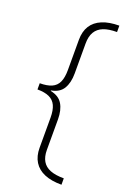

<svg xmlns="http://www.w3.org/2000/svg" viewBox="-164 -773 675 989"><g transform="rotate(20 173.0 -278.0)"><path d="M310 158Q254 158 216 142Q178 126 158.5 94.5Q139 63 139 18V-148Q139 -188 127.5 -213Q116 -238 91 -249.5Q66 -261 26 -261V-295Q66 -295 91 -306Q116 -317 127.5 -342Q139 -367 139 -408V-574Q139 -620 158.5 -651Q178 -682 216.5 -698Q255 -714 310 -714V-679Q265 -679 236 -667.5Q207 -656 192.5 -631.5Q178 -607 178 -568V-404Q178 -353 158.5 -320.5Q139 -288 93 -280V-277Q139 -268 158.5 -235.5Q178 -203 178 -152V15Q178 52 192 76Q206 100 235 111.5Q264 123 310 123Z"/></g></svg>

Font: Noto Sans Cham ExtraLight
Style: Regular
Weight: 250
Version: Version 2.002